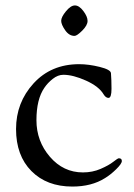

<svg xmlns="http://www.w3.org/2000/svg" viewBox="-20 -665 492 706"><path d="M219.5 -554C229.2 -540 240.7 -533 254 -533C260 -533 269.5 -539.5 282.5 -552.5C295.5 -565.5 302 -577.3 302 -588C302 -598.7 296.8 -610.8 286.5 -624.5C276.2 -638.2 265.8 -645 255.5 -645C245.2 -645 234.2 -637.8 222.5 -623.5C210.8 -609.2 205 -597.5 205 -588.5C205 -579.5 209.8 -568 219.5 -554ZM95.5 -36C133.2 2 183.3 21 246 21C293.3 21 333.3 10.7 366 -10C379.3 -18 393 -28.8 407 -42.5C421 -56.2 428 -66.3 428 -73C428 -79.7 424.3 -83 417 -83C414.3 -83 407.5 -78.7 396.5 -70C385.5 -61.3 370 -52.7 350 -44C330 -35.3 308.3 -31 285 -31C237 -31 196.5 -50.2 163.5 -88.5C130.5 -126.8 114 -171.7 114 -223C114 -274.3 123.7 -314 143 -342C151 -354 161.3 -365 174 -375C186.7 -385 199.7 -390 213 -390C237 -390 264.8 -382.8 296.5 -368.5C328.2 -354.2 349.7 -337.3 361 -318C366.3 -309.3 372.3 -305 379 -305C386.3 -305 390 -316.2 390 -338.5C390 -360.8 389.3 -380 388 -396C387.3 -404.7 373.5 -412.3 346.5 -419C319.5 -425.7 294.3 -429 271 -429C202.3 -429 146.5 -405.5 103.5 -358.5C60.5 -311.5 39 -255.5 39 -190.5C39 -125.5 57.8 -74 95.5 -36Z"/></svg>

Font: Sorts Mill Goudy
Style: Regular
Weight: 400
Version: Version 003.101